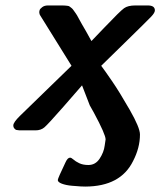

<svg xmlns="http://www.w3.org/2000/svg" viewBox="-20 -478 588 704"><path d="M28.8 -18.1Q28.8 -29.3 53.2 -53.2L242.2 -236.8Q130.4 -416 126 -423.8Q124 -429.7 124 -433.1Q124 -437 125.5 -441.4Q127 -445.8 135 -451.9Q143.1 -458 155.8 -458H209Q215.8 -458 220 -457.5Q224.1 -457 228.5 -456.5Q232.9 -456.1 235.8 -453.6Q238.8 -451.2 242.4 -448.5Q246.1 -445.8 250 -439.9Q253.9 -434.1 258.1 -428.5Q262.2 -422.9 268.1 -411.4Q273.9 -399.9 280 -389.9Q286.1 -379.9 296.1 -362.1Q306.2 -344.2 314.9 -328.1H315.9Q334 -347.2 361.8 -376Q420.9 -438 435.1 -448Q449.2 -458 476.1 -458H522Q547.9 -458 547.9 -439.9Q547.9 -431.2 534.4 -417Q521 -402.8 434.1 -317.9Q384.3 -269 351.1 -236.8Q363.3 -220.7 390.6 -180.9Q418 -141.1 455.6 -75.4Q493.2 -9.8 493.2 15.1Q493.2 64 467.8 112.8Q421.9 205.6 293 206.1Q288.1 206.1 276.1 205.6Q264.2 205.1 243.2 203.1Q222.2 201.2 207 195.6Q191.9 189.9 191.9 182.1Q191.9 176.3 220.2 117.2Q228 100.1 236.8 100.1Q241.7 100.1 249.3 106.9Q256.8 113.8 270.5 120.4Q284.2 127 304.2 127Q330.1 127 345.5 103.5Q360.8 80.1 363.8 56.2L367.2 33.2Q367.2 15.1 324.2 -64.9Q314.5 -82 309.1 -91.8Q304.2 -103 280.8 -165Q252.9 -132.8 211.9 -85.9Q155.8 -22 142.8 -11Q129.9 0 109.9 0Q105 0 102.1 0H60.1H51.8Q43 -1 40 -1.5Q37.1 -2 33 -6.6Q28.8 -11.2 28.8 -18.1Z"/></svg>

Font: CMU Sans Serif
Style: BoldOblique
Weight: 700
Italic angle: -12°
Version: Version 0.7.0